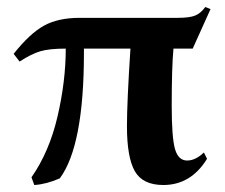

<svg xmlns="http://www.w3.org/2000/svg" viewBox="-20 -516 642 549"><path d="M567 -496 582 -490 531 -377H476Q471 -324 471 -214Q471 -122 480.5 -89.5Q490 -57 515 -57Q539 -57 563 -80L572 -62Q526 13 447 13Q388 13 365.5 -26.5Q343 -66 343 -155Q343 -224 353 -377H220V-365Q220 -99 151 -6Q112 11 78 13L70 -9Q121 -82 144.5 -183Q168 -284 168 -377Q121 -377 95.5 -369.5Q70 -362 36 -340L19 -362Q65 -420 105.5 -442.5Q146 -465 208 -465H489Q522 -465 538 -471.5Q554 -478 567 -496Z"/></svg>

Font: Libre Bodoni
Style: Italic
Weight: 400
Italic angle: -13°
Designer: Pablo Impallari, Rodrigo Fuenzalida
Foundry: Pablo Impallari, Rodrigo Fuenzalida
Version: Version 1.001